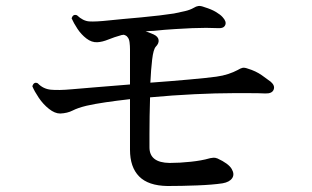

<svg xmlns="http://www.w3.org/2000/svg" viewBox="-20 -673 1040 641"><path d="M539 -52Q475 -53 444.5 -84Q414 -115 414 -173V-342Q370 -337 332.5 -331.5Q295 -326 269 -320Q240 -313 222.5 -304Q205 -295 181 -294Q163 -294 143.5 -309.5Q124 -325 109.5 -346.5Q95 -368 88 -385Q93 -401 106 -395Q124 -376 150 -373.5Q176 -371 220 -375Q244 -377 297 -381.5Q350 -386 414 -391V-508Q414 -520 412.5 -532Q411 -544 405 -550Q404 -552 400.5 -554Q397 -556 393 -557Q392 -557 390 -556.5Q388 -556 386 -556Q361 -549 341.5 -541Q322 -533 305 -532Q286 -531 268.5 -544.5Q251 -558 238.5 -577Q226 -596 219 -612Q224 -627 237 -622Q257 -603 278 -601.5Q299 -600 345 -605Q362 -607 390.5 -609.5Q419 -612 451.5 -615Q484 -618 513 -621.5Q542 -625 561 -628Q581 -632 598 -636Q615 -640 627 -647Q635 -652 642.5 -653Q650 -654 663 -649Q686 -642 701 -633Q716 -624 723 -616Q737 -601 732 -589.5Q727 -578 710 -579Q688 -580 668 -580Q648 -580 621 -579Q601 -578 565.5 -576Q530 -574 493 -570Q486 -570 479.5 -569.5Q473 -569 466 -568Q474 -566 481 -563Q488 -560 493 -558Q508 -551 509.5 -539.5Q511 -528 500 -517Q492 -508 488 -474.5Q484 -441 482 -397Q551 -402 611.5 -407.5Q672 -413 702 -417Q724 -420 742 -426Q760 -432 773 -439Q783 -445 789.5 -446.5Q796 -448 807 -444Q834 -436 854.5 -421.5Q875 -407 884 -400Q899 -387 893.5 -373.5Q888 -360 865 -361Q845 -362 815 -362Q785 -362 757 -362Q703 -362 629.5 -358.5Q556 -355 481 -348Q480 -319 479.5 -286Q479 -253 479 -225Q479 -197 479 -181Q479 -130 546 -129Q580 -129 617 -133Q654 -137 678 -144Q679 -144 682 -145Q687 -146 692.5 -146.5Q698 -147 706 -144Q743 -127 753.5 -109Q764 -91 755 -78Q746 -65 723 -61Q690 -56 638 -54Q586 -52 539 -52Z"/></svg>

Font: Zen Old Mincho Medium
Style: Regular
Weight: 500
Designer: Yoshimichi Ohira
Foundry: Positype
Version: Version 1.500